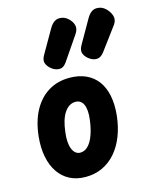

<svg xmlns="http://www.w3.org/2000/svg" viewBox="-130 -978 879 1077"><g transform="rotate(-15 309.0 -439.5)"><path d="M233 10Q181 10 141.2 -10.5Q101.5 -31 75.8 -69Q50 -107 39.5 -159.8Q29 -212.5 35.5 -277Q44.5 -363.5 77.8 -424.8Q111 -486 164.2 -518.5Q217.5 -551 286.5 -551Q340.5 -551 381.5 -532.5Q422.5 -514 448.8 -479Q475 -444 485.5 -393.5Q496 -343 489.5 -278.5Q482.5 -213.5 461.8 -160.5Q441 -107.5 407.8 -69.2Q374.5 -31 330.5 -10.5Q286.5 10 233 10ZM186.5 -262.5Q182.5 -234 184 -209.8Q185.5 -185.5 192.2 -167.5Q199 -149.5 210.8 -139.5Q222.5 -129.5 238.5 -129.5Q264.5 -129.5 284.5 -150.2Q304.5 -171 317.8 -208Q331 -245 337 -292.5Q341 -321.5 339.2 -343.8Q337.5 -366 330.8 -381.2Q324 -396.5 312.5 -404.2Q301 -412 285 -412Q247 -412 220.8 -373.5Q194.5 -335 186.5 -262.5ZM426.5 -625Q404 -639 394 -660.2Q384 -681.5 399.5 -709L478 -846.5Q501.5 -887 532.8 -888.5Q564 -890 586.5 -868.5Q608.5 -847.5 615.8 -822.2Q623 -797 605 -772.5L507 -640.5Q488.5 -616 467.8 -614Q447 -612 426.5 -625ZM209 -625Q187.5 -639 177 -660.2Q166.5 -681.5 182 -709L261 -846.5Q284.5 -886.5 315.5 -888.2Q346.5 -890 369.5 -868.5Q391.5 -847.5 396 -825Q400.5 -802.5 383 -777.5L289.5 -640.5Q272 -615 251 -613.5Q230 -612 209 -625Z"/></g></svg>

Font: Edu SA Hand
Style: Bold
Weight: 700
Designer: Tina and Corey Anderson, Eben Sorkin, Mirko Velimirovic
Foundry: Google for Education
Version: Version 2.000